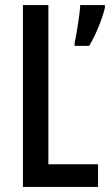

<svg xmlns="http://www.w3.org/2000/svg" viewBox="-20 -734 432 754"><path d="M70 0H365V-89H170V-714H70ZM392 -704V-714H295C294 -681 279 -590 273 -566V-554H330C353 -590 382 -659 392 -704Z"/></svg>

Font: Noto Sans Myanmar UI ExtraCondensed Medium
Style: Regular
Weight: 500
Width: 2
Designer: Monotype Design Team
Foundry: Monotype Imaging Inc.
Version: Version 2.103